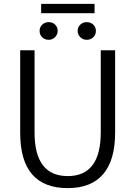

<svg xmlns="http://www.w3.org/2000/svg" viewBox="-20 -959 696 989"><path d="M84 -275V-700H158V-277Q158 -52 329 -52Q499 -52 499 -277V-700H573V-275Q573 -134 511.5 -62Q450 10 329 10Q84 10 84 -275ZM192 -939H467V-891H192ZM184 -800Q184 -819 197.5 -832Q211 -845 231 -845Q251 -845 264 -832Q277 -819 277 -800Q277 -781 263.5 -767.5Q250 -754 231 -754Q211 -754 197.5 -767Q184 -780 184 -800ZM380 -800Q380 -819 393.5 -832Q407 -845 427 -845Q447 -845 460.5 -832Q474 -819 474 -800Q474 -780 460.5 -767Q447 -754 427 -754Q407 -754 393.5 -767.5Q380 -781 380 -800Z"/></svg>

Font: Sarabun Light
Style: Regular
Weight: 300
Designer: Suppakit Chalermlarp | Katatrad Co.,Ltd.
Foundry: Cadson Demak Co.,Ltd.
Version: Version 1.000; ttfautohint (v1.6)